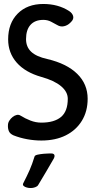

<svg xmlns="http://www.w3.org/2000/svg" viewBox="-20 -697 481 966"><path d="M421 -200Q421 -137 392 -89.5Q363 -42 311 -16Q259 10 188 10Q153 10 117 3.5Q81 -3 48 -16Q30 -24 24.5 -37.5Q19 -51 20 -67Q20 -79 27 -90Q34 -101 43.5 -108.5Q53 -116 63.5 -118.5Q74 -121 82 -116Q106 -101 133 -90.5Q160 -80 188 -80Q253 -80 287 -108.5Q321 -137 321 -200Q321 -235 287 -263.5Q253 -292 188 -310Q107 -333 64 -382Q21 -431 21 -499Q21 -580 69 -628.5Q117 -677 198 -677Q272 -677 327 -642Q344 -631 348 -616Q352 -601 338 -587L333 -582Q320 -569 302 -565Q284 -561 268 -571Q254 -579 236.5 -588Q219 -597 198 -597Q156 -597 133.5 -572Q111 -547 111 -500Q111 -461 137 -436.5Q163 -412 218 -400Q316 -377 368.5 -325.5Q421 -274 421 -200ZM172 234Q168 241 157 245Q146 249 136 249H132Q125 249 115 246.5Q105 244 99 238.5Q93 233 97 225Q117 186 129.5 157.5Q142 129 154 90Q156 84 170 81Q184 78 201.5 76.5Q219 75 230 75H237Q246 75 250 78Q254 81 254.5 86.5Q255 92 251 100Q229 138 212 167Q195 196 172 234Z"/></svg>

Font: Winky Sans
Style: Regular
Weight: 400
Designer: Simon Atzbach
Foundry: typofactur
Version: Version 1.205